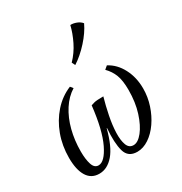

<svg xmlns="http://www.w3.org/2000/svg" viewBox="-174 -861 949 1003"><g transform="rotate(-30 300.0 -359.5)"><path d="M453 -456Q501 -431 529 -377.5Q557 -324 557 -257Q557 -206 541 -157.5Q525 -109 498 -70Q471 -31 436.5 -8Q402 15 366 15Q311 15 297 -35Q283 -85 290 -172H288Q263 -75 224.5 -30Q186 15 137 15Q89 15 64.5 -24.5Q40 -64 40 -136Q40 -209 63.5 -272.5Q87 -336 129.5 -384Q172 -432 230 -456L243 -440Q201 -414 171 -367.5Q141 -321 125.5 -261Q110 -201 110 -134Q110 -87 120 -56Q130 -25 155 -25Q192 -25 228 -99Q264 -173 280 -315Q302 -323 319.5 -324Q337 -325 356 -325Q342 -276 331.5 -223.5Q321 -171 319.5 -126Q318 -81 328.5 -53Q339 -25 366 -25Q393 -25 421 -60Q449 -95 468 -154.5Q487 -214 487 -289Q487 -345 474 -379Q461 -413 434 -440ZM393 -734Q410 -735 429.5 -727.5Q449 -720 460 -706Q439 -661 397.5 -615Q356 -569 311 -540L301 -560Q337 -597 360 -644Q383 -691 393 -734Z"/></g></svg>

Font: Bona Nova SC
Style: Italic
Weight: 400
Italic angle: -4°
Designer: Mateusz Machalski
Foundry: Capitalics
Version: Version 4.001; ttfautohint (v1.8.4.7-5d5b)